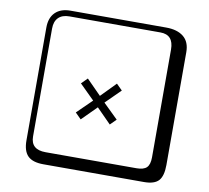

<svg xmlns="http://www.w3.org/2000/svg" viewBox="-99 -865 1297 1189"><g transform="rotate(10 550.0 -271.0)"><path d="M648 -322 555 -230 648 -139 611 -102 520 -194 428 -102 391 -139 484 -230 391 -322 428 -359 520 -266 611 -359ZM249 -718Q204 -718 180 -694Q156 -670 156 -625V53Q156 136 249 136H821Q866 136 885 117Q904 98 904 53V-625Q904 -718 821 -718ZM1000 84Q1000 153 973.5 182.5Q947 212 881 212H249Q181 212 150.5 181.5Q120 151 120 84V-625Q120 -687 154 -720.5Q188 -754 249 -754H851Q921 -754 960.5 -722Q1000 -690 1000 -625Z"/></g></svg>

Font: Libertinus Keyboard
Style: Regular
Weight: 700
Designer: Philipp H. Poll
Foundry: Khaled Hosny
Version: Version 6.7